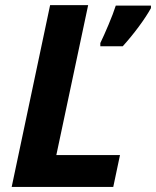

<svg xmlns="http://www.w3.org/2000/svg" viewBox="-20 -734 613 754"><path d="M25.9 0 176.8 -713.9H326.2L201.2 -125H451.2L424.8 0ZM374 -552.2V-564.9Q388.2 -594.2 406.2 -637Q424.3 -679.7 434.6 -711.9H572.8V-702.1Q554.7 -669.4 524.9 -629.2Q495.1 -588.9 461.9 -552.2Z"/></svg>

Font: Open Sans
Style: Bold Italic
Weight: 700
Italic angle: -12°
Designer: Monotype Design Team
Foundry: Monotype Imaging Inc.
Version: Version 3.003; ttfautohint (v1.8.4)